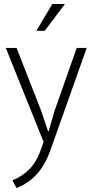

<svg xmlns="http://www.w3.org/2000/svg" viewBox="-20 -710 461 961"><path d="M9 -470H63L185 -158L221 -52H223L254 -158L364 -470H414L233 40Q206 116 164 162Q122 208 63 231L42 193Q93 172 129 135Q165 98 189 27L198 0ZM204 -556H162L242 -690H305Z"/></svg>

Font: Mukta Mahee ExtraLight
Style: Regular
Weight: 275
Designer: Shuchita Grover, Noopur Datye, Girish Dalvi, Yashodeep Gholap
Foundry: Ek Type
Version: Version 2.538;PS 1.000;hotconv 16.6.51;makeotf.lib2.5.65220;